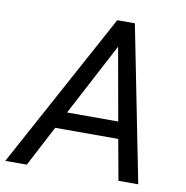

<svg xmlns="http://www.w3.org/2000/svg" viewBox="-120 -788 837 864"><g transform="rotate(10 298.5 -355.5)"><path d="M0 0ZM443.8 -185.5H155.8L58.6 0H-39.6L346.7 -710.9H427.2L567.9 0H477.5ZM196.3 -262.7H430.2L371.1 -594.2Z"/></g></svg>

Font: Roboto
Style: Italic
Weight: 400
Italic angle: -12°
Designer: Google
Version: Version 2.134; 2016; ttfautohint (v1.6)